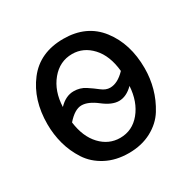

<svg xmlns="http://www.w3.org/2000/svg" viewBox="-133 -687 833 835"><g transform="rotate(-30 284.0 -269.5)"><path d="M40 -268.6Q40 -390.6 103.5 -473.1Q167 -555.7 285.2 -555.7Q401.4 -555.7 464.8 -473.6Q528.3 -391.6 528.3 -268.6Q528.3 -217.8 515.1 -169.9Q502 -122.1 475.1 -78.6Q448.2 -35.2 398.9 -8.8Q349.6 17.6 285.2 17.6Q220.7 17.6 171.4 -8.3Q122.1 -34.2 94.2 -77.1Q66.4 -120.1 53.2 -168.5Q40 -216.8 40 -268.6ZM136.7 -221.7Q146.5 -145.5 187.5 -102.1Q228.5 -58.6 285.2 -58.6Q346.7 -58.6 387.2 -107.9Q427.7 -157.2 432.6 -234.4Q398.4 -200.2 361.3 -200.2Q326.2 -200.2 284.2 -232.9Q242.2 -265.6 209 -265.6Q174.8 -265.6 136.7 -221.7ZM432.6 -309.6Q424.8 -389.6 383.3 -434.6Q341.8 -479.5 285.2 -479.5Q222.7 -479.5 180.7 -428.7Q138.7 -377.9 135.7 -299.8Q169.9 -335.9 210 -335.9Q242.2 -335.9 267.6 -319.3Q293 -302.7 314 -286.1Q335 -269.5 356.4 -269.5Q394.5 -269.5 432.6 -309.6Z"/></g></svg>

Font: Gothic A1 Medium
Style: Regular
Weight: 500
Designer: HanYang I&C Co.,Ltd.
Foundry: HanYang I&C Co.,Ltd.
Version: Version 2.50